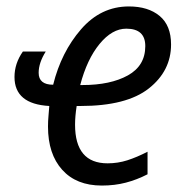

<svg xmlns="http://www.w3.org/2000/svg" viewBox="-20 -566 570 596"><path d="M296 10Q336 10 370.5 1Q405 -8 438 -25V-95Q405 -78 375.5 -68.5Q346 -59 314 -59Q213 -59 213 -179Q213 -205 218 -237H230Q373 -237 442 -291.5Q511 -346 511 -428Q511 -487 475.5 -516.5Q440 -546 380 -546Q293 -546 231.5 -475Q170 -404 145 -303Q100 -303 100 -340Q100 -371 122 -406H51Q25 -369 25 -327Q25 -243 133 -237Q132 -222 130.5 -206Q129 -190 129 -173Q129 -88 173 -39Q217 10 296 10ZM229 -302Q250 -382 289 -429.5Q328 -477 372 -477Q431 -477 431 -423Q431 -362 377 -332Q323 -302 236 -302Z"/></svg>

Font: Noto Sans UI SemiCondensed
Style: Italic
Weight: 400
Width: 4
Italic angle: -12°
Designer: Monotype Design Team
Foundry: Monotype Imaging Inc.
Version: Version 1.901